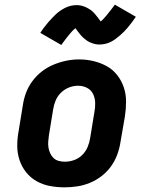

<svg xmlns="http://www.w3.org/2000/svg" viewBox="-20 -796 640 824"><path d="M256 8Q224 8 193 2Q162 -4 136 -19Q110 -34 91.5 -57.5Q73 -81 63.5 -110Q54 -139 54 -170.5Q54 -202 60 -234L78 -344Q82 -372 92 -398.5Q102 -425 119.5 -448.5Q137 -472 160.5 -490Q184 -508 211 -519Q238 -530 265 -535.5Q292 -541 320 -541Q352 -541 382.5 -533.5Q413 -526 439 -511.5Q465 -497 483.5 -473Q502 -449 511.5 -420.5Q521 -392 521 -360Q521 -328 516 -296L497 -186Q493 -159 483 -132Q473 -105 456 -81.5Q439 -58 415.5 -40Q392 -22 365 -11Q338 0 310.5 4Q283 8 256 8ZM258 -102Q278 -102 298 -109Q318 -116 333 -131Q348 -146 356 -165Q364 -184 367 -204L385 -314Q389 -334 388.5 -354.5Q388 -375 379.5 -392.5Q371 -410 353.5 -419Q336 -428 315 -428Q295 -428 276 -420.5Q257 -413 242 -398.5Q227 -384 219 -365Q211 -346 208 -326L190 -216Q188 -203 187 -189Q186 -175 188 -162.5Q190 -150 195.5 -138Q201 -126 210 -117.5Q219 -109 232 -105.5Q245 -102 258 -102ZM243 -603 153 -655Q162 -669 170.5 -680Q179 -691 187.5 -701Q196 -711 204 -719Q212 -727 219.5 -734.5Q227 -742 238 -749.5Q249 -757 260 -762.5Q271 -768 283.5 -771Q296 -774 308 -774Q313 -774 319 -773.5Q325 -773 330.5 -771.5Q336 -770 341.5 -768Q347 -766 352 -763.5Q357 -761 361.5 -758Q366 -755 370 -752.5Q374 -750 379 -745Q384 -740 387.5 -736Q391 -732 394 -728Q397 -724 400 -720.5Q403 -717 406 -712.5Q409 -708 412 -704Q420 -710 425.5 -716.5Q431 -723 438.5 -731.5Q446 -740 454.5 -751.5Q463 -763 473 -776L563 -724Q554 -711 545.5 -699.5Q537 -688 528.5 -678Q520 -668 512 -660Q504 -652 496 -645Q488 -638 477.5 -630Q467 -622 456 -616.5Q445 -611 432.5 -608Q420 -605 408 -605Q402 -605 396.5 -605.5Q391 -606 385.5 -607.5Q380 -609 374.5 -611Q369 -613 363.5 -615.5Q358 -618 354 -621Q350 -624 346 -627Q342 -630 337 -634.5Q332 -639 328.5 -643Q325 -647 322 -651Q319 -655 316 -658.5Q313 -662 309.5 -667Q306 -672 304 -675Q296 -669 290 -662.5Q284 -656 277 -647.5Q270 -639 261.5 -628Q253 -617 243 -603Z"/></svg>

Font: Iosevka Curly Slab XBdExObl
Style: Regular
Weight: 800
Width: 7
Italic angle: -9°
Monospace: yes
Designer: Belleve Invis
Foundry: Belleve Invis
Version: Version 11.1.0; ttfautohint (v1.8.3)